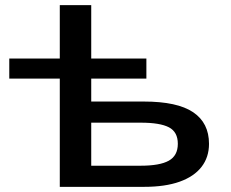

<svg xmlns="http://www.w3.org/2000/svg" viewBox="-20 -725 896 745"><path d="M212 0V-420H16V-498H212V-705H334V-498H548V-420H334V-331H538Q668 -331 729.5 -289.5Q791 -248 791 -167Q791 -115 762 -77.5Q733 -40 677 -20Q621 0 539 0ZM334 -82H526Q600 -82 635 -101.5Q670 -121 670 -167Q670 -213 635.5 -231Q601 -249 526 -249H334Z"/></svg>

Font: Nunito Sans 7pt Expanded SemiBold
Style: Regular
Weight: 600
Width: 7
Designer: Vernon Adams
Foundry: Vernon Adams
Version: Version 3.101;gftools[0.9.27]